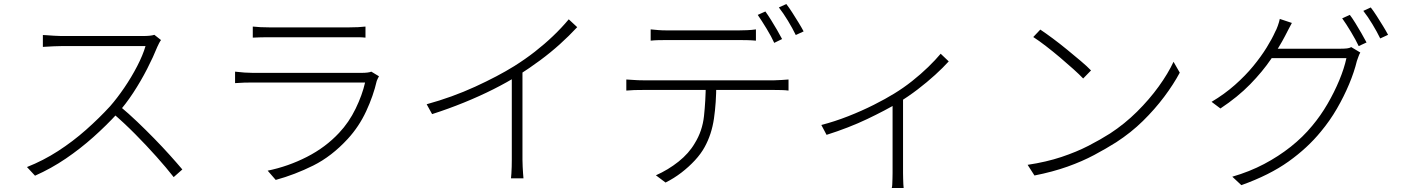

<svg xmlns="http://www.w3.org/2000/svg" viewBox="-20 -863 6970 954"><path d="M780 -664Q776 -659 770.5 -648.5Q765 -638 762 -631Q742 -581 711 -520.5Q680 -460 642 -402Q604 -344 564 -300Q508 -239 443.5 -181.5Q379 -124 307 -75Q235 -26 154 10L114 -33Q195 -65 268.5 -112.5Q342 -160 407.5 -218Q473 -276 527 -335Q562 -375 597.5 -427Q633 -479 661.5 -534Q690 -589 703 -634Q696 -634 664 -634Q632 -634 587 -634Q542 -634 492.5 -634Q443 -634 398 -634Q353 -634 322.5 -634Q292 -634 284 -634Q268 -634 247.5 -633Q227 -632 211 -631Q195 -630 193 -630V-689Q196 -689 212 -688Q228 -687 248 -685.5Q268 -684 284 -684Q292 -684 322 -684Q352 -684 395.5 -684Q439 -684 486 -684Q533 -684 576.5 -684Q620 -684 650.5 -684Q681 -684 689 -684Q709 -684 723.5 -685.5Q738 -687 747 -690ZM577 -334Q619 -299 662 -258Q705 -217 746.5 -174.5Q788 -132 823.5 -92.5Q859 -53 886 -21L843 17Q807 -29 757.5 -84.5Q708 -140 652 -196.5Q596 -253 541 -300Z M1236 -731Q1255 -729 1274.5 -728Q1294 -727 1317 -727Q1331 -727 1370.5 -727Q1410 -727 1461 -727Q1512 -727 1564 -727Q1616 -727 1657 -727Q1698 -727 1716 -727Q1739 -727 1759 -728Q1779 -729 1796 -731V-676Q1779 -678 1759 -678Q1739 -678 1715 -678Q1698 -678 1657.5 -678Q1617 -678 1565.5 -678Q1514 -678 1463 -678Q1412 -678 1372 -678Q1332 -678 1317 -678Q1295 -678 1275 -677.5Q1255 -677 1236 -676ZM1863 -484Q1860 -479 1857 -472.5Q1854 -466 1852 -461Q1835 -387 1799.5 -310.5Q1764 -234 1708 -173Q1628 -86 1536.5 -40.5Q1445 5 1350 31L1310 -15Q1412 -36 1505 -83.5Q1598 -131 1665 -203Q1714 -255 1747 -323Q1780 -391 1794 -453Q1783 -453 1750 -453Q1717 -453 1669.5 -453Q1622 -453 1567 -453Q1512 -453 1457 -453Q1402 -453 1355 -453Q1308 -453 1276 -453Q1244 -453 1234 -453Q1217 -453 1194.5 -452.5Q1172 -452 1148 -450V-507Q1173 -504 1194.5 -502.5Q1216 -501 1234 -501Q1243 -501 1274 -501Q1305 -501 1351.5 -501Q1398 -501 1452 -501Q1506 -501 1560 -501Q1614 -501 1660.5 -501Q1707 -501 1739 -501Q1771 -501 1780 -501Q1793 -501 1805.5 -502.5Q1818 -504 1825 -507Z M2100 -345Q2227 -380 2340.5 -432Q2454 -484 2536 -535Q2590 -569 2637.5 -606Q2685 -643 2727.5 -683.5Q2770 -724 2806 -767L2848 -728Q2807 -684 2761.5 -643Q2716 -602 2664 -563.5Q2612 -525 2554 -488Q2500 -454 2431.5 -419.5Q2363 -385 2285.5 -353.5Q2208 -322 2127 -296ZM2523 -508 2576 -529V-69Q2576 -53 2577 -34.5Q2578 -16 2579 -1Q2580 14 2581 23H2519Q2520 14 2521 -1Q2522 -16 2522.5 -34.5Q2523 -53 2523 -69Z M3213 -717Q3233 -715 3251.5 -713.5Q3270 -712 3293 -712Q3310 -712 3346 -712Q3382 -712 3427.5 -712Q3473 -712 3518 -712Q3563 -712 3598.5 -712Q3634 -712 3651 -712Q3669 -712 3692.5 -713Q3716 -714 3736 -717V-661Q3715 -663 3692.5 -663.5Q3670 -664 3651 -664Q3634 -664 3598.5 -664Q3563 -664 3518 -664Q3473 -664 3428 -664Q3383 -664 3347 -664Q3311 -664 3295 -664Q3271 -664 3250.5 -663.5Q3230 -663 3213 -661ZM3092 -468Q3112 -467 3131.5 -465.5Q3151 -464 3174 -464Q3185 -464 3223.5 -464Q3262 -464 3318 -464Q3374 -464 3438 -464Q3502 -464 3566.5 -464Q3631 -464 3686.5 -464Q3742 -464 3779.5 -464Q3817 -464 3828 -464Q3844 -464 3862.5 -465.5Q3881 -467 3898 -468V-413Q3883 -415 3864 -415.5Q3845 -416 3828 -416Q3817 -416 3779.5 -416Q3742 -416 3686.5 -416Q3631 -416 3566.5 -416Q3502 -416 3438 -416Q3374 -416 3318 -416Q3262 -416 3223.5 -416Q3185 -416 3174 -416Q3151 -416 3131.5 -415.5Q3112 -415 3092 -413ZM3539 -445Q3539 -353 3527.5 -274Q3516 -195 3481 -132Q3463 -99 3433 -66.5Q3403 -34 3366 -5.5Q3329 23 3287 44L3239 8Q3300 -19 3351.5 -60Q3403 -101 3432 -151Q3470 -212 3478 -286.5Q3486 -361 3487 -445ZM3783 -806Q3796 -788 3811 -764Q3826 -740 3840.5 -715Q3855 -690 3866 -669L3827 -650Q3813 -681 3789 -720.5Q3765 -760 3745 -789ZM3887 -843Q3901 -825 3917 -800Q3933 -775 3948 -750.5Q3963 -726 3973 -707L3934 -689Q3918 -722 3895 -760Q3872 -798 3850 -826Z M4061 -242Q4127 -259 4194.5 -285.5Q4262 -312 4321.5 -342Q4381 -372 4423 -398Q4469 -426 4512.5 -460.5Q4556 -495 4592 -530Q4628 -565 4654 -596L4694 -558Q4666 -527 4626.5 -491Q4587 -455 4540 -419Q4493 -383 4442 -352Q4412 -334 4373 -313.5Q4334 -293 4289 -271.5Q4244 -250 4192.5 -230Q4141 -210 4087 -193ZM4415 -372 4467 -389V-3Q4467 10 4467.5 25Q4468 40 4468.5 52.5Q4469 65 4470 71H4411Q4413 65 4413.5 52.5Q4414 40 4414.5 25Q4415 10 4415 -3Z M5149 -716Q5176 -698 5211 -672Q5246 -646 5282 -616.5Q5318 -587 5350 -560Q5382 -533 5401 -513L5362 -473Q5344 -492 5313.5 -519.5Q5283 -547 5247.5 -577Q5212 -607 5177 -634Q5142 -661 5114 -679ZM5086 -44Q5179 -58 5254 -83Q5329 -108 5389 -139Q5449 -170 5496 -200Q5568 -247 5629.5 -308Q5691 -369 5737.5 -433.5Q5784 -498 5811 -556L5842 -502Q5811 -444 5764.5 -382Q5718 -320 5659 -262Q5600 -204 5526 -156Q5477 -125 5417 -93Q5357 -61 5284 -35Q5211 -9 5120 9Z M6687 -789Q6700 -772 6715 -747.5Q6730 -723 6744.5 -698Q6759 -673 6770 -652L6731 -634Q6717 -664 6693 -704Q6669 -744 6649 -772ZM6791 -826Q6805 -808 6821 -783Q6837 -758 6852 -733.5Q6867 -709 6877 -690L6838 -672Q6822 -705 6799 -743Q6776 -781 6754 -809ZM6739 -602Q6734 -594 6729.5 -581Q6725 -568 6722 -560Q6709 -506 6683.5 -445Q6658 -384 6623 -323.5Q6588 -263 6543 -209Q6477 -128 6382.5 -60.5Q6288 7 6148 57L6103 15Q6189 -10 6261 -48Q6333 -86 6393.5 -134Q6454 -182 6500 -238Q6542 -288 6576 -346.5Q6610 -405 6634.5 -464Q6659 -523 6670 -574H6280L6303 -621Q6315 -621 6349.5 -621Q6384 -621 6429.5 -621Q6475 -621 6520.5 -621Q6566 -621 6599.5 -621Q6633 -621 6642 -621Q6660 -621 6673 -622.5Q6686 -624 6694 -629ZM6399 -749Q6390 -733 6381 -715Q6372 -697 6365 -684Q6338 -632 6295.5 -569.5Q6253 -507 6191.5 -444Q6130 -381 6044 -324L6000 -357Q6064 -395 6116 -441Q6168 -487 6207 -534.5Q6246 -582 6273.5 -626.5Q6301 -671 6316 -705Q6322 -715 6329 -734.5Q6336 -754 6339 -769Z"/></svg>

Font: Noto Sans JP Thin Light
Style: Regular
Weight: 300
Version: Version 2.004-H2;hotconv 1.0.118;makeotfexe 2.5.65603